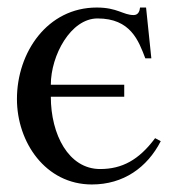

<svg xmlns="http://www.w3.org/2000/svg" viewBox="-20 -480 479 510"><path d="M392 -113C349 -55 304 -31 246 -31C162 -31 115 -123 115 -223H310V-255H115C115 -333 168 -431 239 -431C327 -431 348 -372 366 -325H382L368 -460H352C351 -450 347 -440 335 -440C307 -440 292 -460 237 -460C106 -460 25 -341 25 -217C25 -102 101 10 224 10C308 10 371 -35 407 -105Z"/></svg>

Font: XITS
Style: Regular
Weight: 400
Designer: MicroPress Inc., with final additions and corrections provided by Coen Hoffman, Elsevier (retired)
Version: Version 1.302